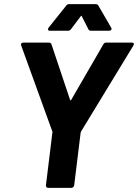

<svg xmlns="http://www.w3.org/2000/svg" viewBox="-20 -905 664 924"><path d="M232 -272 82 -686 81 -690Q81 -700 93 -700H216Q225 -700 228 -691L317 -425Q319 -419 323 -425L477 -691Q481 -700 491 -700H615Q621 -700 623.5 -696.5Q626 -693 622 -686L370 -272L368 -266L337 -13Q336 -8 332.5 -4.5Q329 -1 324 -1H212Q201 -1 201 -13L232 -266Q234 -269 232 -272ZM312 -885H441Q450 -885 454 -877L515 -772Q517 -768 517 -766Q517 -762 513.5 -759.5Q510 -757 505 -757H418Q408 -757 405 -765L374 -826Q371 -832 368 -826L322 -765Q316 -757 307 -757H220Q211 -757 211 -764Q211 -768 214 -772L298 -877Q303 -885 312 -885Z"/></svg>

Font: Barlow
Style: Bold Italic
Weight: 700
Italic angle: -7°
Designer: Jeremy Tribby
Foundry: Tribby Type
Version: Version 1.422